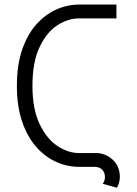

<svg xmlns="http://www.w3.org/2000/svg" viewBox="-20 -743 609 855"><path d="M332.5 -661.1Q281.7 -661.1 234.1 -629.6Q186.5 -598.1 155.5 -531.7Q124.5 -465.3 124.5 -361.3Q124.5 -257.3 156.2 -190.9Q188 -124.5 235.6 -93Q283.2 -61.5 332 -61.5H408.7Q449.7 -61 481.7 -32Q513.7 -2.9 513.7 45.9Q513.7 58.6 509.8 71.8Q505.9 85 500.5 92.8L437.5 75.7Q447.3 62.5 447.3 45.9Q447.3 23.9 434.6 12Q421.9 0 400.4 0H332Q279.3 0 230 -22.2Q180.7 -44.4 141.1 -89.1Q101.6 -133.8 78.4 -201.9Q55.2 -270 55.2 -361.3Q55.2 -453.1 78.4 -521Q101.6 -588.9 141.1 -633.5Q180.7 -678.2 230.2 -700.4Q279.8 -722.7 332.5 -722.7H498.5V-661.1Z"/></svg>

Font: Giphurs Light
Style: Regular
Weight: 300
Version: Version 0.920; ttfautohint (v1.8.4.7-5d5b)